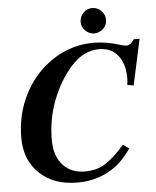

<svg xmlns="http://www.w3.org/2000/svg" viewBox="-59 -911 794 979"><g transform="rotate(-5 338.5 -422.0)"><path d="M677 -685 626 -450 594 -456Q597 -476 597 -492Q597 -564 562.5 -607Q528 -650 466 -650Q386 -650 321 -577Q260 -508 223 -412Q186 -316 186 -209Q186 -128 228 -81.5Q270 -35 341 -35Q402 -35 446 -63Q490 -91 545 -154L576 -132Q534 -74 498 -47Q412 18 299 18Q177 18 104.5 -51Q32 -120 32 -234Q32 -343 74.5 -436Q117 -529 191 -592Q302 -685 440 -685Q504 -685 571 -664Q595 -656 609 -656Q629 -656 647 -685ZM449 -862Q476 -862 495.5 -842.5Q515 -823 515 -796Q515 -770 495.5 -751Q476 -732 449 -732Q424 -732 404.5 -751Q385 -770 385 -796Q385 -823 404 -842.5Q423 -862 449 -862Z"/></g></svg>

Font: STIX
Style: Bold Italic
Weight: 700
Italic angle: -16.33°
Designer: MicroPress Inc., with final additions and corrections provided by Coen Hoffman, Elsevier (retired)
Version: Version 1.1.1